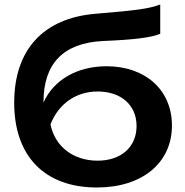

<svg xmlns="http://www.w3.org/2000/svg" viewBox="-20 -817 819 852"><path d="M410 15C611 15 743 -94 743 -260C743 -417 626 -523 453 -523C323 -523 218 -463 173 -362V-364C173 -534 260 -626 436 -635C579 -641 649 -650 691 -667V-797C638 -778 595 -772 405 -756C172 -737 43 -596 43 -361C43 -124 178 15 410 15ZM413 -104C306 -104 224 -166 204 -265C240 -357 318 -411 413 -411C518 -411 586 -350 586 -258C586 -165 518 -104 413 -104Z"/></svg>

Font: Bounded Med
Style: Regular
Weight: 500
Designer: Vlad Churkin
Version: Version 3.0